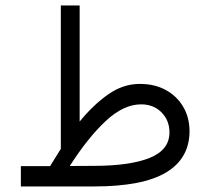

<svg xmlns="http://www.w3.org/2000/svg" viewBox="-20 -672 758 692"><path d="M160.6 -73.2Q169.9 -88.9 179.7 -104.2Q189.5 -119.6 199.2 -135.3V-652.3H267.1V-233.9Q315.9 -293.9 369.9 -331.8Q423.8 -369.6 483.9 -369.6Q537.6 -369.6 577.9 -347.4Q618.2 -325.2 640.6 -286.6Q663.1 -248 663.1 -198.7Q662.6 -100.6 578.4 -50.3Q494.1 0 318.8 0H55.2V-73.2ZM316.9 -74.2Q448.7 -74.2 519.8 -103Q590.8 -131.8 590.8 -194.8Q590.8 -237.8 562.3 -266.8Q533.7 -295.9 488.3 -295.9Q425.3 -295.9 360.8 -235.6Q296.4 -175.3 231.4 -73.7Z"/></svg>

Font: Vazir Light FD-WOL
Style: Light-FD-WOL
Weight: 300
Designer: Saber Rastikerdar
Foundry: Saber Rastikerdar
Version: Version 30.1.0